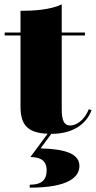

<svg xmlns="http://www.w3.org/2000/svg" viewBox="-20 -610 442 885"><path d="M195 175C195 215.5 176 241.5 117 241.5V255C297.5 255 346 205 346 155C346 99 282.5 77 167 74L216.5 7C316.5 7 378 -38 402 -102L389.5 -106.5C367.5 -52.5 330 -31.5 302.5 -31.5C275.5 -31.5 264.5 -56 264.5 -106V-446.5H371.5V-460H264.5V-590C214.5 -565 134.5 -560 74.5 -560V-460H1.5V-446.5H74.5V-121C74.5 -40 101 2.5 199.5 6.5L120 114C155 114 195 122.5 195 175Z"/></svg>

Font: Bodoni* 16pt Fatface
Style: Regular
Weight: 900
Version: Version 2.3